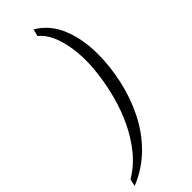

<svg xmlns="http://www.w3.org/2000/svg" viewBox="-340 -770 921 921"><g transform="rotate(-45 120.0 -310.0)"><path d="M-54 127 -46 91Q12 56 54.5 3.5Q97 -49 126.5 -111Q156 -173 173.5 -237.5Q191 -302 199 -361Q207 -420 207 -466Q207 -515 198.5 -562.5Q190 -610 172 -649Q154 -688 125 -711L134 -747Q204 -706 236.5 -626.5Q269 -547 269 -445Q269 -362 250 -275Q231 -188 192 -109Q153 -30 91.5 31.5Q30 93 -54 127Z"/></g></svg>

Font: Noto Serif Tamil SemiCondensed Light
Style: Italic
Weight: 300
Width: 4
Italic angle: -12°
Designer: Indian Type Foundry, Tom Grace, and the Monotype Design Team
Foundry: Monotype Imaging Inc.
Version: Version 2.003; ttfautohint (v1.8.4.7-5d5b)